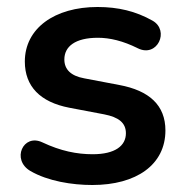

<svg xmlns="http://www.w3.org/2000/svg" viewBox="-20 -519 528 549"><path d="M244 10C370 10 453 -48 453 -146C453 -218 407 -260 321 -276L221 -295C182 -302 164 -321 164 -349C164 -386 195 -411 260 -411C294 -411 332 -402 374 -381C430 -353 466 -432 416 -460C368 -487 318 -499 259 -499C136 -499 51 -438 51 -343C51 -272 95 -227 178 -211L278 -192C319 -184 340 -168 340 -138C340 -102 309 -78 245 -78C200 -78 154 -87 101 -112C46 -138 12 -62 67 -30C117 -1 186 10 244 10Z"/></svg>

Font: Nunito
Style: Bold
Weight: 700
Designer: Vernon Adams
Foundry: Vernon Adams
Version: Version 3.602